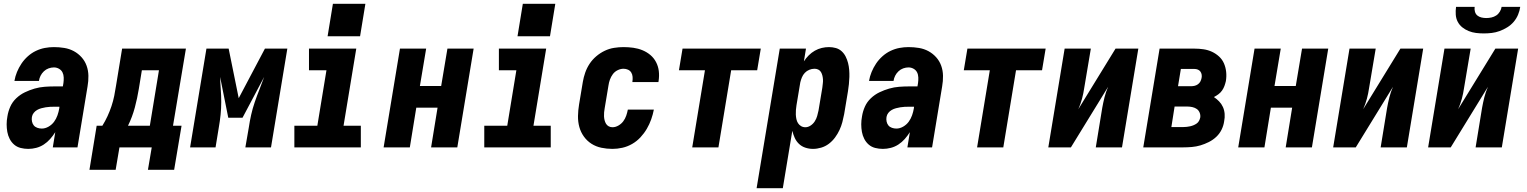

<svg xmlns="http://www.w3.org/2000/svg" viewBox="-20 -776 8040 1011"><path d="M129 8Q108 8 88.5 3Q69 -2 54.5 -14.5Q40 -27 31 -44.5Q22 -62 18.5 -81.5Q15 -101 15 -121.5Q15 -142 19 -163Q23 -189 34 -214Q45 -239 65.5 -258.5Q86 -278 111 -290Q136 -302 162 -309.5Q188 -317 214.5 -319Q241 -321 266 -321H311L314 -339Q316 -353 315.5 -368Q315 -383 309 -395Q303 -407 290.5 -414Q278 -421 264 -421Q250 -421 236 -416Q222 -411 211 -400.5Q200 -390 193.5 -377Q187 -364 185 -350H56Q60 -374 69.5 -397Q79 -420 93 -441Q107 -462 126.5 -479.5Q146 -497 169 -508Q192 -519 216 -523.5Q240 -528 264 -528Q292 -528 319 -523.5Q346 -519 369 -506.5Q392 -494 409.5 -474.5Q427 -455 436 -430Q445 -405 445.5 -377Q446 -349 441 -321L388 0H258L271 -80Q259 -61 244 -44Q229 -27 210.5 -15Q192 -3 171 2.5Q150 8 129 8ZM200 -99Q218 -99 235.5 -109Q253 -119 264.5 -134.5Q276 -150 282.5 -168.5Q289 -187 292 -205L293 -214H266Q255 -214 243.5 -213.5Q232 -213 220.5 -211Q209 -209 197.5 -206Q186 -203 175.5 -197Q165 -191 157.5 -181.5Q150 -172 148 -160Q146 -148 148.5 -136Q151 -124 158 -115.5Q165 -107 176.5 -103Q188 -99 200 -99Z M451 118 489 -114H519Q534 -138 546 -164Q558 -190 567 -217Q576 -244 581.5 -271Q587 -298 591 -325L623 -520H959L891 -114H936L897 118H759L779 0H609L589 118ZM654 -114H769L817 -406H727L711 -308Q703 -259 690 -210Q677 -161 654 -114Z M981 0 1067 -520H1184L1237 -259L1375 -520H1493L1407 0H1272L1290 -104Q1295 -138 1302.5 -171.5Q1310 -205 1321.5 -238.5Q1333 -272 1346 -304.5Q1359 -337 1371 -371L1257 -156H1182L1139 -371Q1140 -337 1142.5 -304.5Q1145 -272 1145 -238.5Q1145 -205 1141.5 -171.5Q1138 -138 1132 -104L1115 0Z M1530 0V-114H1651L1699 -406H1607V-520H1856L1789 -114H1880V0ZM1705 -585 1733 -756H1904L1876 -585Z M2000 0 2086 -520H2224L2191 -323H2303L2336 -520H2474L2388 0H2250L2284 -209H2172L2138 0Z M2530 0V-114H2651L2699 -406H2607V-520H2856L2789 -114H2880V0ZM2705 -585 2733 -756H2904L2876 -585Z M3205 8Q3175 8 3146.5 2Q3118 -4 3094.5 -19Q3071 -34 3054.5 -57Q3038 -80 3030.5 -107.5Q3023 -135 3023.5 -165Q3024 -195 3029 -225L3049 -345Q3053 -369 3061.5 -393.5Q3070 -418 3084.5 -440Q3099 -462 3119.5 -479.5Q3140 -497 3164 -508.5Q3188 -520 3213.5 -524Q3239 -528 3263 -528Q3289 -528 3314.5 -524.5Q3340 -521 3363 -511.5Q3386 -502 3404.5 -486.5Q3423 -471 3434.5 -449Q3446 -427 3449 -402Q3452 -377 3448 -350Q3448 -349 3447.5 -347Q3447 -345 3447 -344H3310Q3310 -344 3310 -345Q3310 -346 3310 -346Q3312 -359 3311 -371.5Q3310 -384 3304 -394Q3298 -404 3287 -409Q3276 -414 3263 -414Q3248 -414 3232.5 -406.5Q3217 -399 3207 -385.5Q3197 -372 3191.5 -356.5Q3186 -341 3184 -326L3164 -206Q3162 -195 3161 -184.5Q3160 -174 3160.5 -163.5Q3161 -153 3163.5 -143Q3166 -133 3171 -124.5Q3176 -116 3185 -111Q3194 -106 3205 -106Q3221 -106 3236.5 -115Q3252 -124 3262 -137.5Q3272 -151 3277.5 -167Q3283 -183 3286 -199H3423Q3418 -173 3409 -147.5Q3400 -122 3386 -98Q3372 -74 3352.5 -53Q3333 -32 3308.5 -18Q3284 -4 3257.5 2Q3231 8 3205 8Z M3625 0 3692 -406H3555L3574 -520H3986L3967 -406H3830L3763 0Z M3964 215 4086 -520H4224L4213 -453Q4224 -470 4238.5 -484.5Q4253 -499 4270.5 -509Q4288 -519 4307 -523.5Q4326 -528 4345 -528Q4364 -528 4381.5 -523Q4399 -518 4412 -506Q4425 -494 4433 -478Q4441 -462 4445.5 -444.5Q4450 -427 4451.5 -408.5Q4453 -390 4452.5 -371Q4452 -352 4450 -333Q4448 -314 4445 -295L4425 -175Q4421 -154 4415.5 -133Q4410 -112 4400.5 -91.5Q4391 -71 4377 -52Q4363 -33 4344.5 -19Q4326 -5 4304 1.5Q4282 8 4261 8Q4240 8 4220.5 1.5Q4201 -5 4187 -18.5Q4173 -32 4165 -49.5Q4157 -67 4152 -87L4102 215ZM4221 -106Q4235 -106 4248.5 -115Q4262 -124 4270.5 -137.5Q4279 -151 4283 -165.5Q4287 -180 4290 -194L4310 -314Q4311 -325 4312.5 -335.5Q4314 -346 4313.5 -356.5Q4313 -367 4310.5 -377.5Q4308 -388 4303 -396.5Q4298 -405 4289 -409.5Q4280 -414 4269 -414Q4255 -414 4241.5 -408.5Q4228 -403 4218 -392.5Q4208 -382 4202.5 -368.5Q4197 -355 4194 -342L4174 -222Q4172 -209 4171 -197Q4170 -185 4170.5 -173Q4171 -161 4173.5 -149Q4176 -137 4182 -127.5Q4188 -118 4198 -112Q4208 -106 4221 -106Z M4629 8Q4608 8 4588.5 3Q4569 -2 4554.5 -14.5Q4540 -27 4531 -44.5Q4522 -62 4518.5 -81.5Q4515 -101 4515 -121.5Q4515 -142 4519 -163Q4523 -189 4534 -214Q4545 -239 4565.5 -258.5Q4586 -278 4611 -290Q4636 -302 4662 -309.5Q4688 -317 4714.5 -319Q4741 -321 4766 -321H4811L4814 -339Q4816 -353 4815.5 -368Q4815 -383 4809 -395Q4803 -407 4790.5 -414Q4778 -421 4764 -421Q4750 -421 4736 -416Q4722 -411 4711 -400.5Q4700 -390 4693.5 -377Q4687 -364 4685 -350H4556Q4560 -374 4569.5 -397Q4579 -420 4593 -441Q4607 -462 4626.5 -479.5Q4646 -497 4669 -508Q4692 -519 4716 -523.5Q4740 -528 4764 -528Q4792 -528 4819 -523.5Q4846 -519 4869 -506.5Q4892 -494 4909.5 -474.5Q4927 -455 4936 -430Q4945 -405 4945.5 -377Q4946 -349 4941 -321L4888 0H4758L4771 -80Q4759 -61 4744 -44Q4729 -27 4710.5 -15Q4692 -3 4671 2.5Q4650 8 4629 8ZM4700 -99Q4718 -99 4735.5 -109Q4753 -119 4764.5 -134.5Q4776 -150 4782.5 -168.5Q4789 -187 4792 -205L4793 -214H4766Q4755 -214 4743.5 -213.5Q4732 -213 4720.5 -211Q4709 -209 4697.5 -206Q4686 -203 4675.5 -197Q4665 -191 4657.5 -181.5Q4650 -172 4648 -160Q4646 -148 4648.5 -136Q4651 -124 4658 -115.5Q4665 -107 4676.5 -103Q4688 -99 4700 -99Z M5125 0 5192 -406H5055L5074 -520H5486L5467 -406H5330L5263 0Z M5500 0 5586 -520H5724L5689 -312Q5685 -284 5677.5 -256Q5670 -228 5658 -201L5854 -520H5974L5888 0H5750L5784 -208Q5789 -236 5796 -264Q5803 -292 5815 -319L5619 0Z M6000 0 6086 -520H6269Q6294 -520 6317.5 -516.5Q6341 -513 6361.5 -503.5Q6382 -494 6399 -478.5Q6416 -463 6425 -442Q6434 -421 6436.5 -397.5Q6439 -374 6435 -349Q6432 -336 6427.5 -323.5Q6423 -311 6415 -299.5Q6407 -288 6395.5 -279.5Q6384 -271 6372 -265Q6387 -255 6399.5 -242Q6412 -229 6419.5 -212.5Q6427 -196 6428.5 -176.5Q6430 -157 6426 -138Q6423 -115 6412.5 -93.5Q6402 -72 6384.5 -55.5Q6367 -39 6345 -28Q6323 -17 6301 -10.5Q6279 -4 6256 -2Q6233 0 6211 0ZM6183 -322H6251Q6260 -322 6269.5 -324Q6279 -326 6287.5 -332Q6296 -338 6300.5 -346.5Q6305 -355 6307 -365Q6309 -374 6307.5 -383Q6306 -392 6301 -399Q6296 -406 6287.5 -409.5Q6279 -413 6269 -413H6198ZM6148 -107H6211Q6220 -107 6229 -108Q6238 -109 6247 -111Q6256 -113 6264.5 -116.5Q6273 -120 6281 -125.5Q6289 -131 6293.5 -139.5Q6298 -148 6300 -157Q6302 -170 6297 -182.5Q6292 -195 6282 -202Q6272 -209 6259 -212Q6246 -215 6232 -215H6165Z M6500 0 6586 -520H6724L6691 -323H6803L6836 -520H6974L6888 0H6750L6784 -209H6672L6638 0Z M7000 0 7086 -520H7224L7189 -312Q7185 -284 7177.5 -256Q7170 -228 7158 -201L7354 -520H7474L7388 0H7250L7284 -208Q7289 -236 7296 -264Q7303 -292 7315 -319L7119 0Z M7500 0 7586 -520H7724L7689 -312Q7685 -284 7677.5 -256Q7670 -228 7658 -201L7854 -520H7974L7888 0H7750L7784 -208Q7789 -236 7796 -264Q7803 -292 7815 -319L7619 0ZM7793 -600Q7772 -600 7752 -602.5Q7732 -605 7713.5 -612.5Q7695 -620 7680 -632Q7665 -644 7656 -661Q7647 -678 7645.5 -698.5Q7644 -719 7647 -740H7745Q7743 -727 7746.5 -714.5Q7750 -702 7759 -694.5Q7768 -687 7780.5 -684Q7793 -681 7806 -681Q7820 -681 7833.5 -684Q7847 -687 7858.5 -694.5Q7870 -702 7877.5 -714.5Q7885 -727 7887 -740H7985Q7982 -719 7973.5 -698.5Q7965 -678 7950.5 -661Q7936 -644 7916.5 -632Q7897 -620 7876.5 -612.5Q7856 -605 7835 -602.5Q7814 -600 7793 -600Z"/></svg>

Font: Iosevka SS04 Heavy Oblique
Style: Regular
Weight: 900
Italic angle: -9°
Monospace: yes
Designer: Belleve Invis
Foundry: Belleve Invis
Version: Version 19.0.0; ttfautohint (v1.8.4)